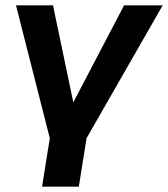

<svg xmlns="http://www.w3.org/2000/svg" viewBox="-20 -521 631 721"><path d="M138 180 167 -2 40 -501H179L255 -138H256L446 -501H591L305 -2L276 180Z"/></svg>

Font: Nunito Sans 7pt
Style: Bold Italic
Weight: 700
Italic angle: -9°
Version: Version 3.101;gftools[0.9.27]